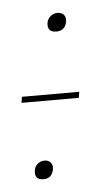

<svg xmlns="http://www.w3.org/2000/svg" viewBox="-36 -433 215 384"><g transform="rotate(-5 72.0 -241.5)"><path d="M6 -233 8 -245H123L121 -233ZM88 -369Q68.5 -369 72 -389Q73.5 -396 79.5 -401Q85.5 -406 93 -406Q101.5 -406 106 -400.8Q110.5 -395.5 109 -387Q105.5 -369 88 -369ZM37 -77Q17.5 -77 21 -97Q22 -104 28 -109Q34 -114 42 -114Q49.5 -114 54 -108.8Q58.5 -103.5 57 -95Q53.5 -77 37 -77Z"/></g></svg>

Font: Anybody UltraCondensed Thin
Style: Italic
Weight: 100
Width: 1
Italic angle: -10°
Designer: Tyler Finck
Foundry: Etcetera Type Company
Version: Version 1.010; ttfautohint (v1.8.3) -l 8 -r 50 -G 200 -x 14 